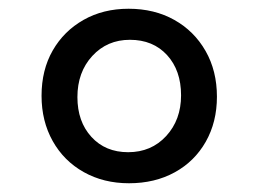

<svg xmlns="http://www.w3.org/2000/svg" viewBox="-20 -540 591 439"><path d="M275 -121Q217 -121 171.5 -146.5Q126 -172 100.5 -217.5Q75 -263 75 -321Q75 -380 100.5 -424.5Q126 -469 171 -494.5Q216 -520 274 -520Q333 -520 378.5 -494.5Q424 -469 450 -423.5Q476 -378 476 -319Q476 -261 450.5 -216Q425 -171 379.5 -146Q334 -121 275 -121ZM273 -192Q326 -192 360 -229Q394 -266 394 -322Q394 -379 362 -414Q330 -449 277 -449Q225 -449 191 -412Q157 -375 157 -318Q157 -262 189 -227Q221 -192 273 -192Z"/></svg>

Font: Noto Sans Historical
Style: Regular
Weight: 400
Designer: Monotype Design Team
Foundry: Monotype Imaging Inc.
Version: Version 2.013; ttfautohint (v1.8.4.7-5d5b)